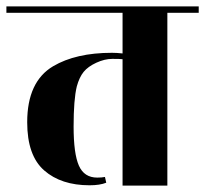

<svg xmlns="http://www.w3.org/2000/svg" viewBox="-40 -580 641 600"><path d="M581 -560V-540H483V0H343V-395Q335 -396 311 -396Q287 -396 261 -384Q235 -372 221.5 -355.5Q208 -339 200 -310Q190 -269 190 -184.5Q190 -100 206.5 -62.5Q223 -25 264 -25Q278 -25 288 -27L292 -9Q272 -1 240 -1Q151 -1 98 -47.5Q45 -94 45 -198Q45 -325 126 -373Q197 -415 310 -415Q325 -415 343 -413V-540H-20V-560Z"/></svg>

Font: Rozha One
Style: Regular
Weight: 400
Designer: Tim Donaldson, Indian Type Foundry
Foundry: Indian Type Foundry
Version: Version 1.300;PS 1.0;hotconv 1.0.78;makeotf.lib2.5.61930; tt